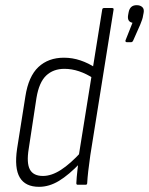

<svg xmlns="http://www.w3.org/2000/svg" viewBox="-20 -714 576 742"><path d="M131 8Q78 8 56.5 -28Q35 -64 46 -139L78 -341Q90 -419 128.5 -455Q167 -491 227 -491Q260 -491 291 -480.5Q322 -470 349 -452L343 -410Q285 -448 229 -448Q186 -448 158.5 -422Q131 -396 121 -336L91 -139Q82 -84 95.5 -59Q109 -34 146 -34Q179 -34 215.5 -57.5Q252 -81 295 -128L291 -85Q246 -38 208 -15Q170 8 131 8ZM280 0Q275 0 275 -6Q276 -28 279 -54Q282 -80 284 -98V-110L375 -677Q376 -683 382 -683H413Q420 -683 419 -677L329 -114Q324 -79 321 -52.5Q318 -26 317 -7Q317 0 311 0ZM470 -551Q467 -551 465.5 -553Q464 -555 465 -558L492 -626Q471 -630 475 -655L477 -666Q482 -694 508 -694Q522 -694 530 -686.5Q538 -679 535 -664L533 -654Q532 -646 529 -637.5Q526 -629 522 -619L495 -558Q492 -551 487 -551Z"/></svg>

Font: Sofia Sans Condensed Light
Style: Italic
Weight: 300
Italic angle: -9°
Version: Version 4.100